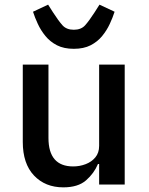

<svg xmlns="http://www.w3.org/2000/svg" viewBox="-20 -794 640 826"><path d="M406.5 0V-88.5H401.5Q384.5 -48 350 -18Q315.5 12 252.5 12Q174.5 12 126.2 -39Q78 -90 78 -183.5V-516H188.5V-200.5Q188.5 -78 295 -78Q323 -78 348.5 -87.8Q374 -97.5 390.2 -117Q406.5 -136.5 406.5 -166.5V-516H516.5V0ZM297.5 -584Q255 -584 225.2 -599.2Q195.5 -614.5 175.5 -639Q155.5 -663.5 142.8 -691Q130 -718.5 122 -743.5L187 -774L208 -741Q231.5 -704.5 248.8 -685.2Q266 -666 297.5 -666Q329 -666 346.2 -685.2Q363.5 -704.5 387 -741L408 -774L473 -743.5Q465 -718.5 452.2 -691Q439.5 -663.5 419.5 -639Q399.5 -614.5 369.8 -599.2Q340 -584 297.5 -584Z"/></svg>

Font: Lilex Medium
Style: Regular
Weight: 500
Designer: Mike Abbink, Paul van der Laan, Pieter van Rosmalen, Mikhael Khrustik
Foundry: Mikhael Khrustik
Version: Version 1.100